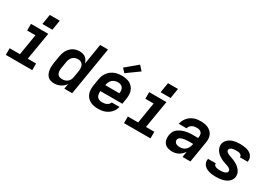

<svg xmlns="http://www.w3.org/2000/svg" viewBox="18 -1649 3563 2532"><g transform="rotate(30 1800.0 -383.0)"><path d="M52 0V-101H209L261 -419H135V-520H398L328 -101H455V0ZM418 -594H266L291 -746H443Z M789 8Q761 8 735 0Q709 -8 691 -27Q673 -46 663.5 -70.5Q654 -95 650.5 -122Q647 -149 649 -177Q651 -205 655 -233L672 -333Q676 -357 683.5 -381.5Q691 -406 703.5 -428.5Q716 -451 734.5 -470.5Q753 -490 776 -503.5Q799 -517 824 -522.5Q849 -528 873 -528Q898 -528 922 -522Q946 -516 964.5 -501.5Q983 -487 995 -466Q1007 -445 1013 -422L1064 -735H1184L1063 0H943L956 -78Q942 -57 923 -40.5Q904 -24 882 -13Q860 -2 836 3Q812 8 789 8ZM853 -93Q874 -93 894.5 -98.5Q915 -104 932.5 -117.5Q950 -131 960.5 -150.5Q971 -170 974 -190L991 -290Q994 -307 994.5 -323Q995 -339 992.5 -355Q990 -371 983 -385Q976 -399 964.5 -409Q953 -419 937.5 -423Q922 -427 906 -427Q885 -427 863.5 -419.5Q842 -412 826 -395.5Q810 -379 801.5 -358.5Q793 -338 789 -317L773 -217Q770 -201 769.5 -186Q769 -171 771.5 -157Q774 -143 780.5 -130Q787 -117 798 -108.5Q809 -100 823.5 -96.5Q838 -93 853 -93Z M1461 8Q1428 8 1396.5 2.5Q1365 -3 1338 -17.5Q1311 -32 1291 -55Q1271 -78 1261 -107Q1251 -136 1250.5 -168Q1250 -200 1255 -233L1272 -333Q1276 -360 1286.5 -387Q1297 -414 1314.5 -438Q1332 -462 1356 -480Q1380 -498 1407 -509Q1434 -520 1461.5 -524Q1489 -528 1517 -528Q1549 -528 1580.5 -522.5Q1612 -517 1638.5 -502.5Q1665 -488 1684.5 -464.5Q1704 -441 1713.5 -412Q1723 -383 1723 -351Q1723 -319 1718 -287L1705 -210H1371Q1368 -187 1371 -165Q1374 -143 1385.5 -126Q1397 -109 1417.5 -101Q1438 -93 1461 -93Q1477 -93 1494.5 -95.5Q1512 -98 1528 -105Q1544 -112 1557.5 -125.5Q1571 -139 1576 -155H1694Q1688 -131 1676 -107.5Q1664 -84 1646 -64.5Q1628 -45 1605.5 -30.5Q1583 -16 1559 -7.5Q1535 1 1510 4.5Q1485 8 1461 8ZM1388 -310H1602Q1606 -333 1603.5 -355Q1601 -377 1589.5 -394Q1578 -411 1558 -419Q1538 -427 1516 -427Q1494 -427 1471 -420Q1448 -413 1430.5 -397.5Q1413 -382 1403 -360.5Q1393 -339 1389 -317ZM1526 -572 1475 -628 1650 -774 1712 -706Z M1852 0V-101H2009L2061 -419H1935V-520H2198L2128 -101H2255V0ZM2218 -594H2066L2091 -746H2243Z M2587 8Q2553 8 2521.5 -2Q2490 -12 2469.5 -36Q2449 -60 2443.5 -93Q2438 -126 2443 -160Q2447 -181 2455 -202Q2463 -223 2477.5 -239.5Q2492 -256 2511.5 -268.5Q2531 -281 2551 -290Q2571 -299 2592 -304.5Q2613 -310 2634.5 -313.5Q2656 -317 2677 -318Q2698 -319 2718 -319H2796L2799 -338Q2802 -356 2798 -374.5Q2794 -393 2781.5 -405.5Q2769 -418 2751.5 -422.5Q2734 -427 2715 -427Q2697 -427 2679 -424Q2661 -421 2644.5 -411.5Q2628 -402 2615.5 -386.5Q2603 -371 2600 -353H2481Q2486 -378 2497.5 -402.5Q2509 -427 2526 -448Q2543 -469 2565.5 -485Q2588 -501 2613 -511Q2638 -521 2663.5 -524.5Q2689 -528 2714 -528Q2744 -528 2773 -524Q2802 -520 2827.5 -508.5Q2853 -497 2873.5 -478.5Q2894 -460 2905.5 -434.5Q2917 -409 2919 -380Q2921 -351 2916 -321L2863 0H2743L2757 -88Q2744 -66 2725 -47.5Q2706 -29 2683.5 -16Q2661 -3 2636 2.5Q2611 8 2587 8ZM2650 -93Q2673 -93 2696.5 -101Q2720 -109 2737.5 -127Q2755 -145 2764.5 -167.5Q2774 -190 2778 -213L2779 -218H2718Q2708 -218 2697 -217.5Q2686 -217 2675 -216Q2664 -215 2653 -213.5Q2642 -212 2631.5 -210Q2621 -208 2610 -204Q2599 -200 2589 -194.5Q2579 -189 2572 -179.5Q2565 -170 2563 -159Q2560 -143 2567.5 -128.5Q2575 -114 2588.5 -106Q2602 -98 2618 -95.5Q2634 -93 2650 -93Z M3255 8Q3230 8 3204.5 6Q3179 4 3155 -2.5Q3131 -9 3109.5 -20Q3088 -31 3072 -48.5Q3056 -66 3048.5 -90Q3041 -114 3046 -139Q3046 -141 3046.5 -142.5Q3047 -144 3047 -146H3166Q3166 -145 3165.5 -145Q3165 -145 3165 -144Q3164 -134 3168 -125Q3172 -116 3179.5 -110.5Q3187 -105 3196.5 -101.5Q3206 -98 3215.5 -96Q3225 -94 3235 -93.5Q3245 -93 3255 -93Q3266 -93 3276 -93.5Q3286 -94 3296.5 -95Q3307 -96 3317 -98.5Q3327 -101 3337 -105.5Q3347 -110 3355.5 -118Q3364 -126 3365 -136Q3368 -150 3360.5 -161Q3353 -172 3342.5 -179Q3332 -186 3320 -191Q3308 -196 3295.5 -200Q3283 -204 3270.5 -208Q3258 -212 3246 -216.5Q3234 -221 3222.5 -226.5Q3211 -232 3200 -238.5Q3189 -245 3178.5 -252Q3168 -259 3158 -267Q3148 -275 3139.5 -284.5Q3131 -294 3124 -304Q3117 -314 3111.5 -325.5Q3106 -337 3102.5 -349.5Q3099 -362 3098 -375.5Q3097 -389 3099 -403Q3103 -425 3115.5 -445.5Q3128 -466 3146.5 -480.5Q3165 -495 3186.5 -504.5Q3208 -514 3230 -519Q3252 -524 3274 -526Q3296 -528 3318 -528Q3343 -528 3368 -525.5Q3393 -523 3416 -517Q3439 -511 3460 -499.5Q3481 -488 3496 -470.5Q3511 -453 3517.5 -429.5Q3524 -406 3520 -381Q3520 -379 3519.5 -377.5Q3519 -376 3519 -374H3400Q3400 -375 3400 -375.5Q3400 -376 3400 -376Q3403 -391 3394.5 -402Q3386 -413 3373.5 -418.5Q3361 -424 3347 -425.5Q3333 -427 3318 -427Q3309 -427 3299.5 -426.5Q3290 -426 3280 -424.5Q3270 -423 3260.5 -421Q3251 -419 3242 -414.5Q3233 -410 3225.5 -402Q3218 -394 3216 -385Q3214 -371 3221.5 -360Q3229 -349 3239.5 -342Q3250 -335 3262 -330Q3274 -325 3286 -320.5Q3298 -316 3310.5 -312Q3323 -308 3335 -303Q3347 -298 3358.5 -292.5Q3370 -287 3381 -281Q3392 -275 3402.5 -268Q3413 -261 3422.5 -253Q3432 -245 3441 -235.5Q3450 -226 3457 -216Q3464 -206 3470 -194.5Q3476 -183 3479.5 -170.5Q3483 -158 3483.5 -144.5Q3484 -131 3482 -117Q3478 -95 3465 -74Q3452 -53 3432.5 -38.5Q3413 -24 3391 -15Q3369 -6 3346 -1Q3323 4 3300.5 6Q3278 8 3255 8Z"/></g></svg>

Font: Iosevka SS04 Extended Oblique
Style: Bold
Weight: 700
Width: 7
Italic angle: -9°
Monospace: yes
Designer: Belleve Invis
Foundry: Belleve Invis
Version: Version 19.0.0; ttfautohint (v1.8.4)